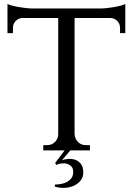

<svg xmlns="http://www.w3.org/2000/svg" viewBox="-20 -743 658 950"><path d="M475 -701Q490 -701 508.5 -703Q527 -705 544.5 -708Q562 -711 577 -715Q592 -719 600 -723V-579H574V-605Q574 -625 560.5 -639Q547 -653 527 -654H349V-78Q351 -56 366 -40.5Q381 -25 404 -25H425V1H328L287 49Q300 45 318 43.5Q336 42 352 47.5Q368 53 379.5 67Q391 81 392 107Q393 131 380.5 148Q368 165 347.5 175Q327 185 301.5 186.5Q276 188 251 180L252 170Q267 170 283.5 167Q300 164 313 156.5Q326 149 334.5 136.5Q343 124 342 106Q342 90 333.5 81Q325 72 313 68Q301 64 286 65.5Q271 67 258 73L253 63L300 1H194V-25H215Q236 -25 251.5 -40Q267 -55 268 -77V-654H91Q71 -653 57.5 -639Q44 -625 44 -605V-579H17V-723Q26 -719 41 -715Q56 -711 73.5 -708Q91 -705 109.5 -703Q128 -701 143 -701Z"/></svg>

Font: Constantine
Style: Regular
Weight: 400
Designer: Dukom Design
Version: Version 1.001;PS 001.001;hotconv 1.0.56;makeotf.lib2.0.21325